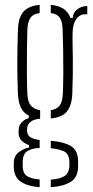

<svg xmlns="http://www.w3.org/2000/svg" viewBox="-20 -625 383 794"><path d="M144 149Q97 146 67.8 127.5Q38.5 109 37 68Q37 63.5 37 59.2Q37 55 37 50Q37 19 58.5 3.8Q80 -11.5 100 -15V-25Q57 -41 57 -74Q57 -78 57 -80.2Q57 -82.5 57 -86Q57 -105.5 70.2 -119.2Q83.5 -133 99 -136V-147Q76.5 -158.5 66 -180.8Q55.5 -203 54 -238Q52.5 -276.5 52 -306.5Q51.5 -336.5 51.5 -364.5Q51.5 -392.5 52.2 -425Q53 -457.5 54 -501Q55.5 -551.5 76.5 -576Q97.5 -600.5 144 -605V-571Q117 -567.5 105.8 -551.2Q94.5 -535 93 -501Q92 -467.5 91.5 -418.8Q91 -370 91.2 -320.8Q91.5 -271.5 93 -237Q94.5 -203.5 108 -188.2Q121.5 -173 146 -169V-134Q119 -132 105.5 -120.5Q92 -109 92 -91Q92 -89.5 92 -87.5Q92 -85.5 92 -84Q92 -67 105.2 -58Q118.5 -49 144 -46V-13Q114 -12.5 94 -0.5Q74 11.5 74 44Q74 47.5 74 52Q74 56.5 74 62Q74 92.5 93.2 104Q112.5 115.5 144 117ZM190 149V118Q224 115.5 244.8 104.2Q265.5 93 267 61Q267 56.5 267 52Q267 47.5 267 43Q265.5 10 244 0.5Q222.5 -9 190 -12V-43Q243.5 -38.5 273.2 -21Q303 -3.5 303 43Q303 47.5 303 52.5Q303 57.5 303 62Q303 109 271.2 127.8Q239.5 146.5 190 149ZM190 -135V-169Q214 -173 226.2 -188Q238.5 -203 240 -239Q241.5 -276.5 241.8 -323.2Q242 -370 241.2 -417.2Q240.5 -464.5 239 -504Q237.5 -537 227 -552.2Q216.5 -567.5 190 -571V-605Q255 -599 271 -551H281Q282 -573 299.5 -586.5Q317 -600 341 -600V-566H333Q309 -566 294.5 -544.8Q280 -523.5 280 -483V-459Q281 -414.5 281.2 -380.2Q281.5 -346 281 -312.8Q280.5 -279.5 279 -238Q277 -188.5 256.8 -164Q236.5 -139.5 190 -135Z"/></svg>

Font: Big Shoulders Stencil Text SC Thin
Style: Regular
Weight: 100
Designer: Patric King
Foundry: XO Type Co
Version: Version 2.001